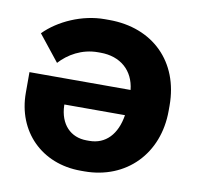

<svg xmlns="http://www.w3.org/2000/svg" viewBox="-66 -598 696 677"><g transform="rotate(10 282.0 -259.5)"><path d="M272 -530H256C176 -530 93 -493 43 -442L117 -349C148 -383 195 -411 253 -411H262C333 -411 382 -369 389 -300H27V-226C27 -88 125 11 265 11H278C428 11 534 -97 534 -251V-270C534 -426 429 -530 272 -530ZM385 -209C374 -139 335 -98 277 -98H267C210 -98 170 -138 168 -206V-209Z"/></g></svg>

Font: Fixel Text Bold
Style: Bold
Weight: 700
Width: 4
Designer: AlfaBravo + MacPaw
Foundry: Kyrylo Tkachov, Marchela Mozhyna, Serhii Makarenko, Maria Weinstein, Zakhar Kryvoshyya
Version: Version 1.211